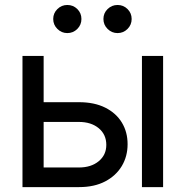

<svg xmlns="http://www.w3.org/2000/svg" viewBox="-20 -764 758 784"><path d="M145.5 -346.7H303.2Q365.2 -346.7 409.7 -324.5Q454.1 -302.2 477.5 -263.7Q501 -225.1 501 -175.3Q501 -125.5 477.3 -85.9Q453.6 -46.4 409.4 -23.2Q365.2 0 303.2 0H71.8V-535.6H158.2V-80.1H302.2Q352.1 -80.1 383.1 -105.7Q414.1 -131.3 414.1 -172.4Q414.1 -214.8 383.1 -240.5Q352.1 -266.1 302.2 -266.1H145.5ZM559.6 0V-535.6H646V0ZM460 -628.9Q436.5 -628.9 419.4 -645.8Q402.3 -662.6 402.3 -686.5Q402.3 -710.4 419.4 -727.1Q436.5 -743.7 460 -743.7Q483.9 -743.7 500.7 -727.1Q517.6 -710.4 517.6 -686.5Q517.6 -662.6 500.7 -645.8Q483.9 -628.9 460 -628.9ZM254.9 -628.9Q231.4 -628.9 214.4 -645.8Q197.3 -662.6 197.3 -686.5Q197.3 -710.4 214.4 -727.1Q231.4 -743.7 254.9 -743.7Q278.8 -743.7 295.7 -727.1Q312.5 -710.4 312.5 -686.5Q312.5 -662.6 295.7 -645.8Q278.8 -628.9 254.9 -628.9Z"/></svg>

Font: Inter 20pt
Style: Regular
Weight: 400
Version: Version 4.001;git-66647c0bb